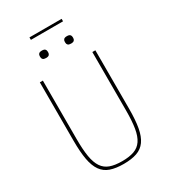

<svg xmlns="http://www.w3.org/2000/svg" viewBox="-234 -1087 1068 1210"><g transform="rotate(-30 300.0 -482.0)"><path d="M120 -698V-273Q120 -196 128.5 -145Q137 -94 157.5 -63.5Q178 -33 212.5 -20.5Q247 -8 300 -8Q352 -8 387 -20.5Q422 -33 442.5 -63.5Q463 -94 471.5 -145Q480 -196 480 -273V-698H502V-273Q502 -191 492 -136Q482 -81 458.5 -48Q435 -15 396 -1.5Q357 12 300 12Q243 12 204 -1.5Q165 -15 141.5 -48Q118 -81 108 -136Q98 -191 98 -273V-698ZM183 -976H417V-958H183ZM209 -811Q193 -811 186.5 -817.5Q180 -824 180 -834V-842Q180 -852 186.5 -858.5Q193 -865 209 -865Q225 -865 231.5 -858.5Q238 -852 238 -842V-834Q238 -824 231.5 -817.5Q225 -811 209 -811ZM391 -811Q375 -811 368.5 -817.5Q362 -824 362 -834V-842Q362 -852 368.5 -858.5Q375 -865 391 -865Q407 -865 413.5 -858.5Q420 -852 420 -842V-834Q420 -824 413.5 -817.5Q407 -811 391 -811Z"/></g></svg>

Font: IBM Plex Mono Thin
Style: Regular
Weight: 100
Monospace: yes
Designer: Mike Abbink, Paul van der Laan, Pieter van Rosmalen
Foundry: Bold Monday
Version: Version 2.3